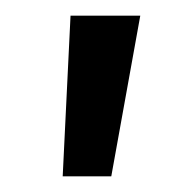

<svg xmlns="http://www.w3.org/2000/svg" viewBox="-20 -760 219 245"><path d="M122 -535H60L70 -740H159Z"/></svg>

Font: Be Vietnam Pro Variable Thin
Style: Regular
Weight: 100
Designer: Lam Bao, Tony Le, Vietanh Nguyen
Foundry: Yellow Type Foundry
Version: Version 1.002